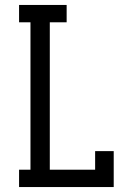

<svg xmlns="http://www.w3.org/2000/svg" viewBox="-20 -755 540 775"><path d="M57 0V-70H103V-665H57V-735H249V-665H181V-70H364V-145H439V0Z"/></svg>

Font: Iosevka Gothic
Style: Regular
Weight: 400
Monospace: yes
Designer: Belleve Invis
Foundry: Belleve Invis
Version: Version 15.5.1; ttfautohint (v1.8.4)